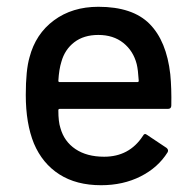

<svg xmlns="http://www.w3.org/2000/svg" viewBox="-20 -537 576 566"><path d="M485 -226Q485 -216 475 -216H156Q152 -216 152 -212Q152 -178 158 -160Q169 -120 202.5 -97.5Q236 -75 287 -75Q361 -75 401 -136Q406 -146 414 -139L471 -101Q478 -95 474 -88Q446 -43 394.5 -17Q343 9 278 9Q205 9 155 -23Q105 -55 80 -114Q56 -173 56 -257Q56 -330 67 -368Q85 -437 139 -477Q193 -517 270 -517Q371 -517 421 -466.5Q471 -416 482 -318Q486 -277 485 -226ZM161 -355Q154 -333 152 -299Q152 -295 156 -295H385Q389 -295 389 -299Q387 -332 383 -348Q373 -387 343.5 -410.5Q314 -434 270 -434Q227 -434 199 -412.5Q171 -391 161 -355Z"/></svg>

Font: Amber EN Medium
Style: Regular
Weight: 500
Designer: Jeremy Tribby
Foundry: Tribby Type Co.
Version: Version 1.403 November 24, 2021